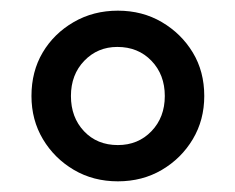

<svg xmlns="http://www.w3.org/2000/svg" viewBox="-20 -735 441 360"><path d="M201 -395Q155 -395 118.5 -416.5Q82 -438 60.5 -474Q39 -510 39 -555Q39 -601 60 -636.5Q81 -672 118 -693.5Q155 -715 201 -715Q247 -715 283.5 -693.5Q320 -672 341.5 -636.5Q363 -601 363 -555Q363 -510 341.5 -474Q320 -438 283.5 -416.5Q247 -395 201 -395ZM201 -463Q239 -463 264 -489Q289 -515 289 -555Q289 -595 264 -621Q239 -647 200 -647Q163 -647 138 -621Q113 -595 113 -555Q113 -515 137.5 -489Q162 -463 201 -463Z"/></svg>

Font: Nunito Sans 7pt SemiExpanded SemiBold
Style: Regular
Weight: 600
Width: 6
Designer: Vernon Adams
Foundry: Vernon Adams
Version: Version 3.101;gftools[0.9.27]